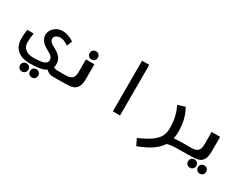

<svg xmlns="http://www.w3.org/2000/svg" viewBox="-65 -1438 3130 2381"><g transform="rotate(30 1500.0 -248.0)"><path d="M17.5 -216.5Q17.5 -262 27.5 -344.5H118.5Q107 -268.5 107 -214.5Q107 -152 148.8 -117.5Q190.5 -83 263 -83Q319.5 -83 360.8 -88Q402 -93 429.8 -109.2Q457.5 -125.5 457.5 -157.5Q457.5 -179.5 447.5 -195.5Q437.5 -211.5 421.5 -222.5Q405.5 -233.5 377 -249Q317 -280.5 285 -318Q253 -355.5 253 -404Q253 -444.5 275.8 -478.5Q298.5 -512.5 335.2 -532.2Q372 -552 412.5 -552Q461.5 -552 506.5 -535.8Q551.5 -519.5 580.5 -495L551.5 -421L529 -434Q504.5 -448.5 492.2 -454.5Q480 -460.5 466.2 -463.5Q452.5 -466.5 432.5 -466.5Q412.5 -466.5 393.2 -459.8Q374 -453 361.5 -439.2Q349 -425.5 349 -405Q349 -385.5 361.2 -370Q373.5 -354.5 390.5 -343Q407.5 -331.5 435 -316.5Q440.5 -314 445.5 -311Q498.5 -282 526.2 -244.8Q554 -207.5 554 -155.5Q554 -131 547 -110Q573.5 -93.5 601.5 -93.5V0Q528 0 495 -44.5Q455 -18.5 394.5 -9Q334 0.5 257.5 0.5Q183 0.5 129.2 -24Q75.5 -48.5 46.5 -97.2Q17.5 -146 17.5 -216.5ZM169 77.5Q169 52 185.2 35.5Q201.5 19 227.5 19Q253.5 19 270 35.5Q286.5 52 286.5 77.5Q286.5 103 270 119.8Q253.5 136.5 227.5 136.5Q202 136.5 185.5 119.8Q169 103 169 77.5ZM312 80Q312 54.5 328.2 38Q344.5 21.5 370.5 21.5Q396.5 21.5 413 38Q429.5 54.5 429.5 80Q429.5 105.5 413 122.2Q396.5 139 370.5 139Q345 139 328.5 122.2Q312 105.5 312 80Z M601.5 -94H719Q767.5 -94 794.5 -108.5Q821.5 -123 831.2 -147.8Q841 -172.5 841 -208.5V-391H962.5V-186Q962.5 -105 939 -65.2Q915.5 -25.5 874.2 -13.8Q833 -2 762.5 -2L693.5 -1L601.5 0ZM841.5 -483Q841.5 -508.5 857.8 -525Q874 -541.5 900 -541.5Q926 -541.5 942.5 -525Q959 -508.5 959 -483Q959 -457.5 942.5 -440.8Q926 -424 900 -424Q874.5 -424 858 -440.8Q841.5 -457.5 841.5 -483Z M1555 -725V0H1452V-725Z M2169 -172.5Q2169 -256 2152.8 -328.5Q2136.5 -401 2102 -468L2205.5 -501Q2243.5 -439.5 2263.5 -357Q2283.5 -274.5 2283.5 -189.5Q2283.5 -134 2273 -87.5Q2326.5 -93.5 2401.5 -93.5V0Q2340 0 2299 4Q2258 8 2230 18.5Q2187.5 85 2111.2 135.5Q2035 186 1919 229.5L1875 137Q1992 86 2055.5 39.5Q2119 -7 2144 -56.5Q2169 -106 2169 -172.5Z M2401.5 -94H2519Q2567.5 -94 2594.5 -108.5Q2621.5 -123 2631.2 -147.8Q2641 -172.5 2641 -208.5V-391H2762.5V-186Q2762.5 -105 2739 -65.2Q2715.5 -25.5 2674.2 -13.8Q2633 -2 2562.5 -2L2493.5 -1L2401.5 0ZM2569 69Q2569 43.5 2585.2 27Q2601.5 10.5 2627.5 10.5Q2653.5 10.5 2670 27Q2686.5 43.5 2686.5 69Q2686.5 94.5 2670 111.2Q2653.5 128 2627.5 128Q2602 128 2585.5 111.2Q2569 94.5 2569 69ZM2712 71.5Q2712 46 2728.2 29.5Q2744.5 13 2770.5 13Q2796.5 13 2813 29.5Q2829.5 46 2829.5 71.5Q2829.5 97 2813 113.8Q2796.5 130.5 2770.5 130.5Q2745 130.5 2728.5 113.8Q2712 97 2712 71.5Z"/></g></svg>

Font: JuliaMono SemiBold
Style: Italic
Weight: 600
Italic angle: -9°
Monospace: yes
Designer: cormullion
Foundry: corm
Version: Version 0.056; ttfautohint (v1.8.4)